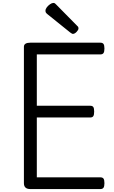

<svg xmlns="http://www.w3.org/2000/svg" viewBox="-20 -1289 776 1309"><path d="M187 0Q165 0 154 -10Q143 -20 143 -40V-970Q143 -984 154 -991Q165 -998 187 -998H664Q679 -998 685.5 -989.5Q692 -981 692 -958Q692 -936 685.5 -927Q679 -918 664 -918H231V-568H595Q610 -568 616 -559.5Q622 -551 622 -528Q622 -506 616 -497Q610 -488 595 -488H231V-80H664Q679 -80 685.5 -71.5Q692 -63 692 -40Q692 -18 685.5 -9Q679 0 664 0ZM477 -1058Q473 -1058 468.5 -1061Q464 -1064 458 -1068L305 -1191Q295 -1199 292.5 -1204Q290 -1209 290 -1216Q290 -1227 299 -1239Q308 -1251 321 -1260Q334 -1269 344 -1269Q350 -1269 354.5 -1266Q359 -1263 363 -1258L506 -1113Q513 -1107 514 -1103Q515 -1099 515 -1095Q515 -1085 502 -1071.5Q489 -1058 477 -1058Z"/></svg>

Font: Playwrite ES
Style: Regular
Weight: 400
Designer: Veronika Burian, José Scaglione
Foundry: TypeTogether
Version: Version 1.002